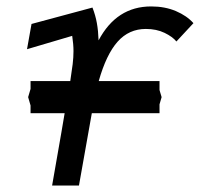

<svg xmlns="http://www.w3.org/2000/svg" viewBox="-20 -577 640 597"><path d="M171 -166 181 -225H75V-249L67.5 -275L75 -300.5V-325H198.5Q203.5 -357 206 -377.8Q208.5 -398.5 208.5 -418Q208.5 -439 204.5 -465.5L64 -424L78 -502.5L267.5 -553.5Q277 -529 281.2 -505.2Q285.5 -481.5 286.5 -451.5Q342.5 -557 450 -557Q493 -557 527 -542.5Q561 -528 581.5 -505L528.5 -448Q517 -462.5 491.8 -474.8Q466.5 -487 433.5 -487Q381 -487 345.8 -447.5Q310.5 -408 287 -325H476V-297L482.5 -275L476 -252.5V-225H265.5L225.5 0H142Z"/></svg>

Font: JuliaMono Italic
Style: Regular
Weight: 400
Italic angle: -9°
Monospace: yes
Designer: cormullion
Foundry: corm
Version: Version 0.049; ttfautohint (v1.8.4)